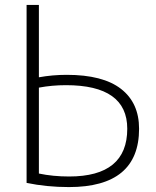

<svg xmlns="http://www.w3.org/2000/svg" viewBox="-20 -750 633 780"><path d="M88 -730H138V-436Q193 -446 251 -446Q398 -446 471.5 -389Q545 -332 545 -227Q545 10 260 10Q170 10 88 -7ZM138 -394V-45Q195 -33 261 -33Q497 -33 497 -227Q497 -404 248 -404Q191 -404 138 -394Z"/></svg>

Font: M PLUS 1p Light
Style: Regular
Weight: 300
Version: Version 1.061